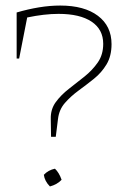

<svg xmlns="http://www.w3.org/2000/svg" viewBox="-20 -672 452 692"><path d="M197 -652Q284 -652 333 -615Q382 -578 382 -513Q382 -470 364 -440Q346 -410 318.5 -388Q291 -366 263 -345.5Q235 -325 214 -301Q193 -277 189 -243L181 -179H164L163 -243Q162 -278 181 -304Q200 -330 228.5 -352Q257 -374 285 -396.5Q313 -419 332.5 -447Q352 -475 352 -514Q352 -566 310 -594Q268 -622 191 -622Q140 -622 78 -609L49 -461H40V-627Q81 -639 120.5 -645.5Q160 -652 197 -652ZM178 -64Q193 -50 202 -24Q186 -7 160 0Q141 -19 138 -42Q154 -59 178 -64Z"/></svg>

Font: Piazzolla Thin
Style: Regular
Weight: 100
Designer: Juan Pablo del Peral
Foundry: Huerta Tipografica
Version: Version 1.330